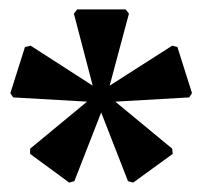

<svg xmlns="http://www.w3.org/2000/svg" viewBox="-20 -795 430 408"><path d="M263 -407 252 -410 195 -556 138 -410 127 -407 44 -468V-479L165 -579L8 -588L2 -597L33 -695L45 -698L177 -613L137 -766L144 -775H247L254 -766L213 -613L346 -698L357 -695L388 -597L382 -588L225 -579L346 -479L347 -468Z"/></svg>

Font: Platypi
Style: Regular
Weight: 400
Designer: David Sargent
Foundry: Bolt Cutter Type
Version: Version 1.200; ttfautohint (v1.8.4.7-5d5b)